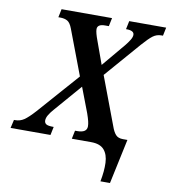

<svg xmlns="http://www.w3.org/2000/svg" viewBox="-139 -797 966 1090"><g transform="rotate(10 344.5 -252.0)"><path d="M514 210Q526 149 524 101.5Q522 54 498.5 27Q475 0 423 0H312L322 -48H335Q390 -48 390 -85Q390 -98 386 -114.5Q382 -131 373 -157L318 -301L183 -145Q166 -126 155.5 -108.5Q145 -91 145 -76Q145 -62 155.5 -55Q166 -48 197 -48H199L189 0H-41L-30 -48H-23Q5 -48 28 -63.5Q51 -79 88 -120L296 -356L198 -615Q186 -647 169.5 -656.5Q153 -666 127 -666H117L127 -714H418L408 -666H386Q342 -666 342 -637Q342 -617 359 -572L406 -442L520 -578Q533 -594 543.5 -611Q554 -628 554 -641Q554 -666 510 -666H507L517 -714H730L720 -666H711Q684 -666 662.5 -650Q641 -634 605 -593L427 -388L532 -109Q542 -80 556 -64Q570 -48 598 -48H624L569 210Z"/></g></svg>

Font: Noto Serif SemiCondensed SemiBold
Style: Italic
Weight: 600
Width: 4
Italic angle: -12°
Designer: Monotype Design Team
Foundry: Monotype Imaging Inc.
Version: Version 2.014; ttfautohint (v1.8.4.7-5d5b)